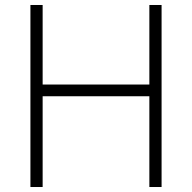

<svg xmlns="http://www.w3.org/2000/svg" viewBox="-20 -750 770 770"><path d="M579 0V-730H628V0ZM102 0V-730H151V0ZM127 -364V-411H603V-364Z"/></svg>

Font: M PLUS 1 Light
Style: Regular
Weight: 300
Designer: Coji Morishita
Foundry: UNDERFOREST DESIGN
Version: Version 1.001